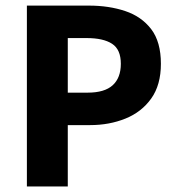

<svg xmlns="http://www.w3.org/2000/svg" viewBox="-20 -672 636 692"><path d="M76.9 0V-651.8H300.8Q372.6 -651.8 431.2 -632.2Q489.9 -612.6 524.9 -567Q559.9 -521.3 559.9 -442.1Q559.9 -365.9 525.1 -317Q490.3 -268.1 432.1 -244.6Q373.9 -221.1 304.8 -221.1H224.3V0ZM224.3 -338.1H296.1Q357 -338.1 386.3 -364.9Q415.5 -391.7 415.5 -442.1Q415.5 -493.7 383.9 -514.2Q352.4 -534.8 292.1 -534.8H224.3Z"/></svg>

Font: Source Sans 3 Variable
Style: Regular
Weight: 200
Designer: Paul D. Hunt
Foundry: Adobe Systems Incorporated
Version: Version 3.026